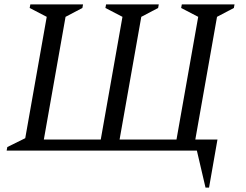

<svg xmlns="http://www.w3.org/2000/svg" viewBox="-20 -680 1109 867"><path d="M355 -660 352 -644 276 -604 178 -50H435L533 -604L456 -644L459 -660H697L694 -644L618 -604L520 -50H777L875 -604L798 -644L801 -660H1039L1036 -644L960 -604L862 -50H962L924 167H908L869 0H10L13 -16L94 -56L191 -604L114 -644L117 -660Z"/></svg>

Font: Spectral SC
Style: Italic
Weight: 400
Italic angle: -10°
Designer: Jean-Baptiste Levee
Foundry: Production Type
Version: Version 2.001